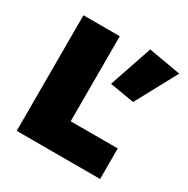

<svg xmlns="http://www.w3.org/2000/svg" viewBox="-163 -864 984 1007"><g transform="rotate(30 329.0 -360.0)"><path d="M463 -720 658 -686 523 -436 375 -461ZM70 -700H290V-185H575V0H70Z"/></g></svg>

Font: Jost* Black
Style: Regular
Weight: 900
Version: Version 3.7